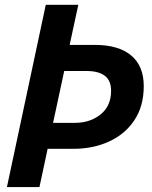

<svg xmlns="http://www.w3.org/2000/svg" viewBox="-20 -756 616 776"><path d="M8 0 165 -736.5H296.5L261.5 -574.5H363.5Q459 -574.5 510 -532Q561 -489.5 561 -408Q561 -327.5 523.5 -270.8Q486 -214 421.2 -184.2Q356.5 -154.5 276 -154.5H172.5L139.5 0ZM330.5 -469H239.5L194.5 -259.5H283Q344.5 -259.5 386.8 -293.8Q429 -328 429 -389Q429 -430.5 403.5 -449.8Q378 -469 330.5 -469Z"/></svg>

Font: Epilogue SemiBold
Style: Italic
Weight: 600
Italic angle: -12°
Designer: Tyler Finck
Foundry: Etcetera Type Co
Version: Version 2.111; ttfautohint (v1.8.3)